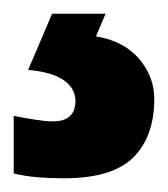

<svg xmlns="http://www.w3.org/2000/svg" viewBox="-66 -20 245 280"><path d="M159 124Q159 179 128.5 209.5Q98 240 27 240Q6 240 -11.5 238.5Q-29 237 -46 233V149Q-31 152 -15 154.5Q1 157 11 157Q44 157 44 127Q44 109 27 97Q10 85 -25 82L10 0H88L74 33Q115 40 137 66Q159 92 159 124Z"/></svg>

Font: Noto Sans Sinhala ExtraCondensed ExtraBold
Style: Regular
Weight: 800
Width: 2
Designer: Jelle Bosma - Monotype Design Team
Foundry: Monotype Imaging Inc.
Version: Version 2.006; ttfautohint (v1.8.4.7-5d5b)